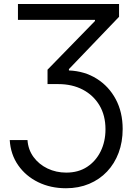

<svg xmlns="http://www.w3.org/2000/svg" viewBox="-20 -748 690 982"><path d="M29.8 -31.7H120.6Q124 17.6 151.6 55.2Q179.2 92.8 223.1 113.8Q267.1 134.8 318.8 134.8Q380.9 134.8 425.5 105.5Q470.2 76.2 494.9 25.9Q519.5 -24.4 519.5 -86.9Q519.5 -157.7 488.5 -209.5Q457.5 -261.2 403.3 -289.6Q349.1 -317.9 278.3 -317.9H223.1V-391.6L465.8 -640.6V-646.5H71.8V-727.5H588.9V-662.1L332.5 -394.5V-387.7Q413.1 -384.3 475.1 -345.2Q537.1 -306.2 572.3 -240Q607.4 -173.8 607.4 -88.4Q607.4 -22 586.7 33.4Q565.9 88.9 527.6 129.4Q489.3 169.9 435.8 192.4Q382.3 214.8 317.4 214.8Q238.8 214.8 175.3 183.8Q111.8 152.8 73 97.2Q34.2 41.5 29.8 -31.7Z"/></svg>

Font: Inter 28pt
Style: Regular
Weight: 400
Designer: Rasmus Andersson
Foundry: rsms
Version: Version 4.001;git-66647c0bb